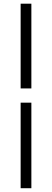

<svg xmlns="http://www.w3.org/2000/svg" viewBox="-20 -770 281 1040"><path d="M149.9 -291H91.8V-750H149.9ZM149.9 249.5H91.8V-213.9H149.9Z"/></svg>

Font: Kawthoolei
Style: Regular
Weight: 400
Designer: Moe Zed
Foundry: Moe Zed
Version: Version 1.000;July 10, 2024;FontCreator 14.0.0.2901 32-bit